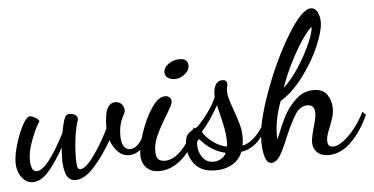

<svg xmlns="http://www.w3.org/2000/svg" viewBox="-53 -811 1867 959"><g transform="rotate(-5 881.0 -331.5)"><path d="M232 -62 233 -86Q233 -106 235 -130Q196 -59 157 -14.5Q118 30 77 30Q44 30 21.5 -0.5Q-1 -31 -1 -74Q-1 -111 15 -165Q31 -219 52.5 -259Q74 -299 90 -299Q99 -299 115.5 -290Q132 -281 136 -270Q115 -240 93 -182Q71 -124 71 -82Q71 -62 77 -42.5Q83 -23 102 -23Q153 -23 245 -202Q253 -244 259 -263Q265 -282 271 -287.5Q277 -293 288 -293Q307 -293 317.5 -285.5Q328 -278 328 -264Q328 -261 323 -246Q313 -214 307 -164.5Q301 -115 301 -65Q301 -38 304.5 -26Q308 -14 319 -14Q345 -14 387.5 -72.5Q430 -131 466 -205Q466 -276 480.5 -304Q495 -332 521 -332Q543 -332 554 -317.5Q565 -303 565 -289Q565 -279 559.5 -269Q554 -259 552 -255Q532 -215 532 -166Q532 -92 576 -92Q595 -92 613.5 -109Q632 -126 653 -168L672 -153Q652 -105 624.5 -83.5Q597 -62 568 -62Q537 -62 513.5 -84.5Q490 -107 476 -145Q431 -67 383 -14.5Q335 38 291 38Q260 38 247 11.5Q234 -15 232 -62Z M779 -460Q779 -483 804.5 -500.5Q830 -518 859 -518Q902 -518 902 -481Q902 -460 879 -440.5Q856 -421 829 -421Q808 -421 793.5 -431Q779 -441 779 -460ZM623 -59Q623 -99 645.5 -167.5Q668 -236 702.5 -288Q737 -340 772 -340Q785 -340 793.5 -332.5Q802 -325 802 -311Q802 -302 794 -286.5Q786 -271 768 -242Q736 -189 717.5 -148.5Q699 -108 699 -72Q699 -41 710 -30Q721 -19 744 -19Q823 -19 901 -172L916 -156Q881 -68 827 -19Q773 30 711 30Q669 30 646 5Q623 -20 623 -59Z M855 -86Q855 -125 869 -140.5Q883 -156 900.5 -164Q918 -172 921 -175Q985 -241 1018 -312V-322Q1018 -359 1030.5 -377Q1043 -395 1063 -395Q1085 -395 1087 -375Q1087 -370 1084.5 -360Q1082 -350 1082 -339Q1082 -320 1088 -299Q1094 -278 1107 -242Q1123 -198 1131.5 -166Q1140 -134 1140 -101Q1140 -84 1136 -60Q1204 -77 1254 -173L1266 -164Q1246 -107 1210.5 -72Q1175 -37 1127 -30Q1111 10 1075 30.5Q1039 51 992 51Q922 51 888.5 10.5Q855 -30 855 -86ZM1060 -93Q1059 -125 1053 -156Q1047 -187 1035 -236L1026 -272Q977 -187 939 -147Q956 -118 987 -94.5Q1018 -71 1057 -62Q1060 -71 1060 -93ZM1049 -32Q1010 -40 977 -62.5Q944 -85 924 -111Q910 -108 910 -84Q910 -48 930 -20.5Q950 7 985 7Q1005 7 1022.5 -3Q1040 -13 1049 -32Z M1231 -75Q1231 -165 1287.5 -319.5Q1344 -474 1417 -594Q1490 -714 1536 -714Q1556 -714 1567.5 -692Q1579 -670 1579 -643Q1579 -597 1545.5 -520Q1512 -443 1457.5 -371.5Q1403 -300 1345 -266Q1311 -176 1311 -96L1312 -75Q1314 -78 1321 -97Q1341 -149 1363 -191Q1385 -233 1423.5 -269.5Q1462 -306 1513 -306Q1559 -306 1580 -276.5Q1601 -247 1601 -207Q1601 -184 1595 -164Q1589 -144 1577 -113Q1575 -109 1569.5 -94.5Q1564 -80 1561.5 -68.5Q1559 -57 1559 -48Q1559 -16 1586 -16Q1608 -16 1638 -38Q1668 -60 1697 -97Q1726 -134 1747 -177L1763 -160Q1726 -78 1673.5 -27Q1621 24 1561 24Q1524 24 1503.5 4.5Q1483 -15 1483 -46Q1483 -66 1497 -118Q1512 -167 1512 -191Q1512 -233 1476 -233Q1440 -233 1415.5 -195.5Q1391 -158 1360 -85Q1335 -23 1316 7.5Q1297 38 1272 38Q1251 38 1241 6Q1231 -26 1231 -75ZM1531 -620Q1519 -615 1488 -571.5Q1457 -528 1423 -462.5Q1389 -397 1366 -330Q1407 -367 1445 -426Q1483 -485 1507 -540.5Q1531 -596 1531 -620Z"/></g></svg>

Font: Dancing Script
Style: Bold
Weight: 700
Designer: Pablo Impallari
Foundry: Pablo Impallari
Version: Version 2.000